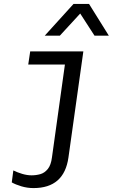

<svg xmlns="http://www.w3.org/2000/svg" viewBox="-20 -773 640 979"><path d="M151 186Q119 186 89 177Q59 168 40 157L48 96Q68 106 93 113.5Q118 121 141 121Q164 121 185.5 115Q207 109 223.5 89Q240 69 245 29L311 -444H124L134 -511H405L329 30Q307 186 151 186ZM208 -591 355 -753H434L535 -591H462L389 -704L285 -591Z"/></svg>

Font: Chivo Mono Medium Light
Style: Italic
Weight: 300
Italic angle: -8.05°
Monospace: yes
Version: Version 1.008